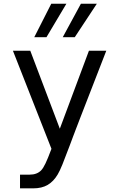

<svg xmlns="http://www.w3.org/2000/svg" viewBox="-20 -825 642 1053"><path d="M234.9 -621.1 344.2 -804.7H261.2L168 -621.1ZM390.1 -621.1 511.2 -804.7H423.8L324.2 -621.1ZM162.1 208Q209.5 208 241.7 189Q273.9 169.9 296.4 131.8Q307.6 113.3 322.3 77.1L361.8 -25.4L373.5 -56.6Q378.9 -71.3 381.3 -77.6L387.7 -94.2Q389.2 -100.1 394.5 -112.3L404.3 -137.7Q409.7 -152.3 418.9 -175.8L563 -546.9H467.8L308.1 -119.1L146 -546.9H50.8L262.2 -8.8Q241.2 47.4 229.5 71.3Q216.8 98.1 205.1 109.9Q182.1 132.8 143.1 132.8H89.8V208Z"/></svg>

Font: Hack Dev
Style: Regular
Weight: 400
Designer: Christopher Simpkins
Foundry: Christopher Simpkins
Version: Version 2.0315